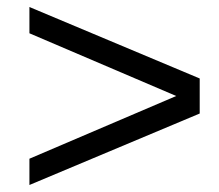

<svg xmlns="http://www.w3.org/2000/svg" viewBox="-20 -603 624 548"><path d="M64 -75V-150L483 -329L64 -508V-583L550 -379V-279Z"/></svg>

Font: Libra Sans Modern
Style: Italic
Weight: 400
Italic angle: -12°
Foundry: Stefan Peev, Context Ltd
Version: Version 1.000